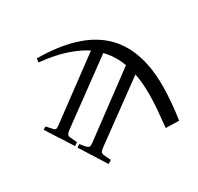

<svg xmlns="http://www.w3.org/2000/svg" viewBox="-152 -714 1114 1080"><g transform="rotate(-30 404.5 -173.5)"><path d="M261 185 155 17 174 5 196 32Q209 46 216.5 46.5Q224 47 240 36L623 -248Q611 -282 592 -313Q573 -344 547 -371L163 -90Q140 -74 147 -56L168 -11L148 3L40 -165L59 -176L82 -150Q94 -135 101.5 -134Q109 -133 125 -145L494 -418Q442 -452 371 -475Q300 -498 205 -507L208 -532Q482 -530 613 -409.5Q744 -289 744 -46Q744 3 739 61.5Q734 120 726 172L640 170Q646 111 650.5 58.5Q655 6 655 -41Q655 -74 652.5 -108.5Q650 -143 643 -176L277 91Q264 101 261 108.5Q258 116 261 125L283 171Z"/></g></svg>

Font: Literata 72pt Medium
Style: Italic
Weight: 500
Italic angle: -2°
Designer: Latin by Veronika Burian and Jose Scaglione. Greek by Irene Vlachou. Cyrillic by Vera Evstafieva
Foundry: TypeTogether
Version: Version 3.002